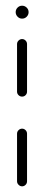

<svg xmlns="http://www.w3.org/2000/svg" viewBox="-20 -656 156 676"><path d="M35.2 -613.3Q35.2 -622.6 41.9 -629.3Q48.5 -635.9 57.8 -635.9Q67 -635.9 73.9 -629.3Q80.7 -622.6 80.7 -613.3Q80.7 -604.1 74.1 -597.2Q67.4 -590.4 57.8 -590.4Q48.5 -590.4 41.9 -597.2Q35.2 -604.1 35.2 -613.3ZM57.8 0Q50.7 0 45.4 -5.4Q40 -10.7 40 -17.8V-185.2Q40 -192.6 45.4 -197.8Q50.7 -203 57.8 -203Q64.8 -203 70 -197.8Q75.2 -192.6 75.2 -185.2V-17.8Q75.2 -10.4 70 -5.2Q64.8 0 57.8 0ZM57.8 -315.9Q50.4 -315.9 45.2 -321.1Q40 -326.3 40 -333.3V-500.7Q40 -508.1 45.4 -513.3Q50.7 -518.5 57.8 -518.5Q64.8 -518.5 70 -513.3Q75.2 -508.1 75.2 -500.7V-333.3Q75.2 -326.3 70.2 -321.1Q65.2 -315.9 57.8 -315.9Z"/></svg>

Font: 26F Galaxy Sans Light
Style: Regular
Weight: 300
Designer: C₂₉H₂₅N₃O₅
Version: Version 1.100